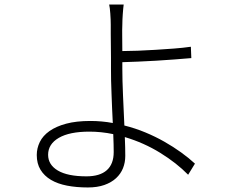

<svg xmlns="http://www.w3.org/2000/svg" viewBox="-20 -793 1040 846"><path d="M481 -123Q481 -138 480.5 -158Q480 -178 479 -202Q426 -213 374 -213Q286 -213 239 -185.5Q192 -158 192 -111Q192 -67 235 -41.5Q278 -16 361 -16Q420 -16 450.5 -43Q481 -70 481 -123ZM519 -491Q519 -441 522 -373Q525 -305 528 -240Q576 -228 620.5 -209.5Q665 -191 704.5 -168.5Q744 -146 778 -121.5Q812 -97 839 -72L809 -23Q758 -75 686 -119.5Q614 -164 530 -189Q531 -165 531.5 -144Q532 -123 532 -106Q532 -77 522 -52Q512 -27 491.5 -8Q471 11 440 22Q409 33 367 33Q317 33 275.5 25Q234 17 204.5 -0.5Q175 -18 158.5 -45Q142 -72 142 -110Q142 -140 155.5 -167.5Q169 -195 198 -215.5Q227 -236 271.5 -248Q316 -260 378 -260Q429 -260 477 -251Q475 -282 474 -314Q473 -346 471.5 -377.5Q470 -409 469.5 -438Q469 -467 469 -491Q469 -512 469 -539Q469 -566 468.5 -593Q468 -620 468 -644Q468 -668 468 -684Q468 -706 466 -733.5Q464 -761 461 -773H525Q524 -767 523 -755.5Q522 -744 521 -731.5Q520 -719 519.5 -706Q519 -693 519 -684Q518 -663 518.5 -633Q519 -603 519 -568Q549 -568 587 -569.5Q625 -571 665.5 -573.5Q706 -576 746 -579Q786 -582 821 -587L823 -537Q789 -534 748.5 -531Q708 -528 667.5 -525.5Q627 -523 588.5 -521.5Q550 -520 519 -519Z"/></svg>

Font: SpoqaHanSansJP-Light
Style: Regular
Weight: 300
Designer: [Source Han Sans]
Ryoko NISHIZUKA  (kana & ideographs); Paul D. Hunt (Latin, Greek & Cyrillic); Wenlong ZHANG  (bopomofo
Foundry: Spoqa (http://bi.spoqa.com)
Version: Version 1.002.20150607